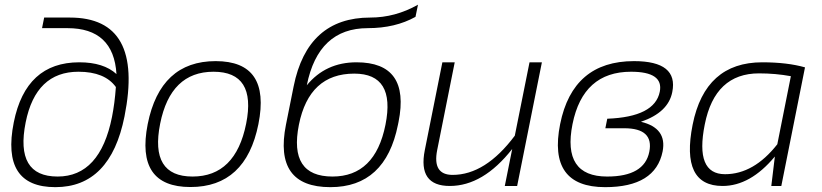

<svg xmlns="http://www.w3.org/2000/svg" viewBox="-20 -771 3407 796"><path d="M444.3 -286.1Q455.6 -342.8 460.4 -410.2Q414.6 -473.6 305.2 -473.6Q128.4 -473.6 86.4 -263.7Q41.5 -39.1 218.8 -39.1Q395 -39.1 444.3 -286.1ZM496.1 -288.1Q437.5 4.9 209.5 4.9Q-16.6 4.9 37.1 -263.7Q86.9 -512.7 308.6 -512.7Q409.7 -512.7 462.9 -463.9Q451.2 -654.3 259.8 -654.3H154.3L163.1 -698.2H269.5Q578.1 -698.2 496.1 -288.1Z M778.3 -39.1Q956.5 -39.1 1000.5 -258.3Q1043.5 -473.6 865.2 -473.6Q687 -473.6 644 -258.3Q600.1 -39.1 778.3 -39.1ZM592.3 -256.3Q644.5 -517.6 874 -517.6Q1103.5 -517.6 1051.3 -256.3Q999 4.4 769.5 4.4Q541 4.4 592.3 -256.3Z M1629.9 -253.9Q1578.1 4.9 1349.6 4.9Q1113.8 4.9 1165.5 -253.9L1197.3 -412.6Q1254.4 -698.2 1515.1 -698.2Q1618.7 -698.2 1712.9 -751.5L1702.6 -701.2Q1618.7 -654.3 1504.9 -654.3Q1299.3 -654.3 1252 -417.5Q1330.1 -512.7 1458 -512.7Q1681.6 -512.7 1632.3 -265.6ZM1358.4 -39.1Q1535.2 -39.1 1578.1 -253.9Q1620.6 -465.8 1448.7 -465.8Q1261.7 -465.8 1219.2 -253.9Q1176.3 -39.1 1358.4 -39.1Z M2226.6 -512.7 2124 0H2072.8L2103.5 -153.3Q1982.9 0 1844.7 0Q1711.4 0 1741.2 -148.9L1814 -512.7H1865.2L1792.5 -148.9Q1772 -45.9 1856.4 -45.9Q1992.7 -45.9 2114.3 -208.5L2175.3 -512.7Z M2497.1 -39.1Q2651.4 -39.1 2671.9 -141.6Q2691.4 -239.3 2567.9 -239.3H2489.7L2497.6 -278.8Q2694.3 -286.1 2715.3 -390.6Q2731.9 -473.6 2596.2 -473.6Q2397 -473.6 2353.5 -256.3Q2310.1 -39.1 2497.1 -39.1ZM2302.2 -256.3Q2354.5 -517.6 2608.4 -517.6Q2793 -517.6 2767.1 -389.2Q2750.5 -304.7 2637.2 -266.1Q2746.1 -240.2 2727.1 -143.1Q2697.3 4.9 2488.8 4.9Q2250 4.9 2302.2 -256.3Z M3258.8 -455.1Q3195.3 -466.8 3127 -466.8Q2943.8 -466.8 2901.9 -255.4Q2860.4 -48.8 2985.8 -48.8Q3105 -48.8 3202.6 -172.9ZM3219.2 0H3177.7L3192.4 -122.1Q3090.8 0 2975.6 0Q2800.8 0 2851.6 -254.4Q2903.3 -512.7 3140.1 -512.7Q3244.1 -512.7 3317.4 -491.7Z"/></svg>

Font: Sansation Light
Style: Light Italic
Weight: 300
Designer: Bernd Montag
Version: Version 1.301